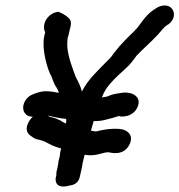

<svg xmlns="http://www.w3.org/2000/svg" viewBox="-20 -656 655 701"><path d="M190 -46C190 -41 188 -37 187 -32C185 -25 186 -20 186 -18L183 -4V-2C183 38 232 22 235 21C236 21 264 20 271 -9L276 -31C279 -42 280 -50 282 -62L289 -91C290 -91 295 -90 297 -90C325 -86 349 -96 364 -99L374 -100L375 -101L376 -100C384 -99 433 -84 454 -131C469 -166 441 -181 425 -184C403 -188 378 -185 364 -183C331 -178 337 -173 312 -179C315 -189 318 -201 322 -214C339 -213 357 -216 374 -221C400 -227 412 -233 415 -232H417L419 -231C436 -229 468 -233 482 -265C497 -299 469 -313 455 -316C445 -318 434 -319 424 -317L405 -314C391 -312 380 -307 369 -303L355 -301C354 -301 353 -300 352 -300C357 -314 365 -328 368 -332L369 -333V-334C383 -353 406 -377 427 -395C439 -407 454 -418 470 -441C473 -444 475 -449 478 -452C501 -477 527 -498 556 -529C569 -544 578 -555 584 -560L594 -567H595C630 -594 615 -636 582 -636C560 -636 544 -622 543 -621H542C505 -596 489 -559 474 -547V-546C450 -523 422 -496 398 -465C391 -455 387 -450 383 -445L365 -427L364 -426C339 -399 303 -369 279 -322C274 -342 265 -359 256 -376C246 -405 230 -442 226 -482C225 -491 226 -513 227 -518C228 -522 230 -525 230 -527L235 -549C237 -556 239 -563 239 -573C239 -596 193 -613 193 -613C159 -609 142 -580 141 -562C140 -553 141 -546 145 -538L142 -526C140 -519 139 -510 139 -500C138 -463 150 -416 163 -386C171 -375 173 -354 188 -334C191 -328 193 -324 195 -317C180 -320 163 -323 147 -323H145C126 -322 111 -316 101 -312C73 -302 62 -274 65 -257C67 -243 79 -229 100 -230C83 -215 64 -180 91 -161C98 -157 104 -148 126 -145C142 -141 150 -135 171 -125C180 -121 189 -118 203 -114L199 -96C199 -92 199 -89 198 -85L193 -65C193 -62 193 -57 191 -50ZM221 -222C222 -220 222 -218 222 -217L221 -205C215 -207 211 -210 205 -213V-214L185 -223C171 -229 164 -226 155 -234C175 -230 193 -224 221 -222Z"/></svg>

Font: Stray Cat
Style: BlkObl
Weight: 900
Version: Version 1.0